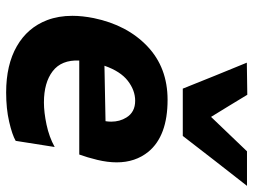

<svg xmlns="http://www.w3.org/2000/svg" viewBox="-120 -692 825 625"><g transform="rotate(90 292.5 -379.5)"><path d="M281 13Q191 13 130.5 -21.8Q70 -56.5 45.5 -120.5Q31.5 -157.5 31.5 -202.5Q31.5 -235 39 -272.5Q61.5 -381 130.8 -446.8Q200 -512.5 305 -512.5Q422.5 -512.5 474 -450Q508.5 -407.5 508.5 -347Q508.5 -317.5 500.5 -284Q492.5 -251 483 -225H177Q174.5 -167 211.8 -138.5Q249 -110 313.5 -110Q345.5 -110 385.8 -118.5Q426 -127 458.5 -145L438.5 -18Q418.5 -6.5 376.2 3.2Q334 13 281 13ZM308 -407Q274 -407 243 -383Q212 -359 194 -307L374.5 -310.5Q376 -320 376 -329Q376 -357 362.5 -378.5Q345 -407 308 -407ZM268.5 -562Q247.5 -614.5 226.5 -666.5Q205 -718.5 184 -770.5L288.5 -772Q306 -743 324 -713.5Q342 -684 360.5 -654Q389 -684 417 -713Q445 -742 472.5 -771H585Q503 -666.5 422.5 -562Z"/></g></svg>

Font: Heraclito
Style: Bold Italic
Weight: 700
Italic angle: -12°
Designer: Kostas Bartsokas (font) & Cristiano Sobral (main changes)
Foundry: Kostas Bartsokas (font) & Cristiano Sobral (main changes)
Version: Version 1.00;July 8, 2020;FontCreator 13.0.0.2655 64-bit